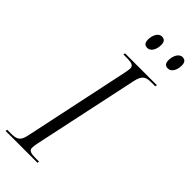

<svg xmlns="http://www.w3.org/2000/svg" viewBox="-312 -946 984 984"><g transform="rotate(45 180.0 -454.5)"><path d="M341 -814C365 -814 381 -841 381 -875C381 -900 370 -909 353 -909C327 -909 313 -875 313 -848C313 -822 324 -814 341 -814ZM192 -814C216 -814 232 -841 232 -876C232 -900 221 -909 204 -909C177 -909 164 -875 164 -848C164 -822 175 -814 192 -814ZM-21 0H210L212 -10H188C155 -10 136 -14 136 -35C136 -43 138 -58 141 -72L263 -645C274 -697 294 -704 334 -704H360L362 -714H131L129 -704H154C188 -704 205 -699 205 -678C205 -671 203 -660 200 -644L77 -63C67 -16 47 -10 7 -10H-19Z"/></g></svg>

Font: Noto Serif Display Condensed Light
Style: Italic
Weight: 300
Width: 3
Italic angle: -12°
Designer: Monotype Design Team
Foundry: Monotype Imaging Inc.
Version: Version 2.009